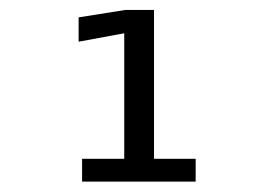

<svg xmlns="http://www.w3.org/2000/svg" viewBox="-20 -628 540 378"><path d="M141.6 -315.4H224.6V-562.5L134.8 -545.9V-593.8L226.6 -608.4H283.2V-315.4H365.2V-270.5H141.6Z"/></svg>

Font: BabelStone Pseudographica
Style: Regular
Weight: 400
Designer: Andrew West
Foundry: BabelStone
Version: Version 16.0.0